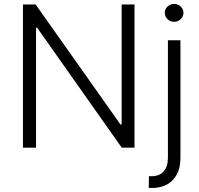

<svg xmlns="http://www.w3.org/2000/svg" viewBox="-20 -750 1009 975"><path d="M663 -727.3V0H598.4L168.7 -609H163V0H96.6V-727.3H160.9L592 -117.5H597.7V-727.3ZM832.7 -545.5H896.3V52.9Q896.3 122.5 858 163.5Q819.6 204.5 750.4 204.5Q746.8 204.5 743.3 204.5Q739.7 204.5 735.4 204.2L736.2 144.9H749.6Q788.7 144.9 810.7 120.7Q832.7 96.6 832.7 52.9ZM864 -639.2Q844.5 -639.2 830.6 -652.7Q816.8 -666.2 816.8 -684.7Q816.8 -703.5 830.6 -716.8Q844.5 -730.1 864 -730.1Q883.5 -730.1 897.5 -716.8Q911.6 -703.5 911.6 -684.7Q911.6 -666.2 897.5 -652.7Q883.5 -639.2 864 -639.2Z"/></svg>

Font: Inter UI Light
Style: Regular
Weight: 300
Designer: Rasmus Andersson
Foundry: rsms
Version: 3.2;8d6f07862